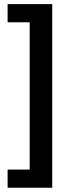

<svg xmlns="http://www.w3.org/2000/svg" viewBox="-20 -852 366 927"><path d="M16.7 -33.3H123.3V-744.4H16.7V-832.2H232.2V54.4H16.7Z"/></svg>

Font: Paperlogy 6 SemiBold
Style: Regular
Weight: 600
Designer: redesigned by Lee Juim, glyphs from Gmarket Sans & Montserrat
Foundry: PT&
Version: Version 1.001